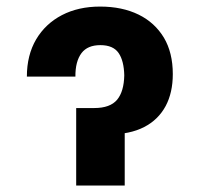

<svg xmlns="http://www.w3.org/2000/svg" viewBox="-20 -573 616 593"><path d="M212.9 -336.4H63Q63 -402.8 91.8 -451.7Q120.6 -500 171.4 -526.4Q222.2 -552.7 289.1 -552.7Q357.4 -552.7 408.2 -527.8Q458 -503.4 486.3 -456.5Q513.7 -410.2 513.7 -344.2Q513.7 -287.1 491.7 -245.6Q468.8 -203.1 425.3 -180.7Q380.9 -157.7 314.5 -157.7H238.8V-239.3H271Q320.3 -239.3 341.8 -265.1Q362.8 -290.5 363.8 -340.3Q362.8 -384.8 346.7 -408.7Q330.1 -433.6 290 -433.6Q250.5 -433.6 231.9 -409.2Q212.4 -383.3 212.9 -336.4ZM215.3 0V-239.3H365.2V0Z"/></svg>

Font: My Font
Style: Bold
Weight: 500
Designer: Rasmus Andersson
Foundry: rsms
Version: Version 0.001